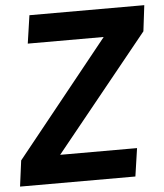

<svg xmlns="http://www.w3.org/2000/svg" viewBox="-53 -745 677 791"><g transform="rotate(-5 285.5 -350.0)"><path d="M-2 0 12 -107 395 -584H81L98 -700H573L560 -593L174 -116H492L475 0Z"/></g></svg>

Font: Host Grotesk Black
Style: Italic
Weight: 900
Italic angle: -8°
Designer: Doğukan Karapınar based on Poppins by Indian Type Foundry, Jonny Pinhorn
Foundry: Element Type
Version: Version 1.000; ttfautohint (v1.8.4.7-5d5b);gftools[0.9.33]